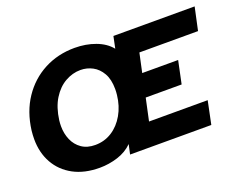

<svg xmlns="http://www.w3.org/2000/svg" viewBox="-109 -881 1369 1095"><g transform="rotate(-20 575.0 -334.0)"><path d="M328 12Q235 12 168.5 -24Q102 -60 66.5 -123.5Q31 -187 31 -269Q31 -294 34 -321Q48 -431 102 -511.5Q156 -592 239.5 -636Q323 -680 425 -680Q493 -680 551 -658.5Q609 -637 642 -596L657 -668H1150L1120 -529H764L739 -413H957L928 -275H710L681 -140H1037L1008 0H515L528 -59Q491 -22 437 -5Q383 12 328 12ZM348 -119Q404 -119 449.5 -148Q495 -177 524.5 -228.5Q554 -280 561 -345Q562 -354 562.5 -363Q563 -372 563 -380Q563 -439 541.5 -476.5Q520 -514 486 -532Q452 -550 413 -550Q365 -550 320 -524.5Q275 -499 243.5 -448Q212 -397 202 -321Q201 -312 200.5 -303Q200 -294 200 -286Q200 -241 216.5 -203Q233 -165 266 -142Q299 -119 348 -119Z"/></g></svg>

Font: Atkinson Hyperlegible
Style: Bold Italic
Weight: 700
Italic angle: -12°
Designer: Elliott Scott, Megan Eiswerth, Linus Boman, Theodore Petrosky
Foundry: Braille Institute
Version: Version 1.006; ttfautohint (v1.8.3)